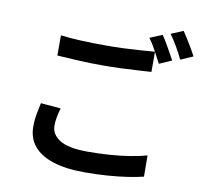

<svg xmlns="http://www.w3.org/2000/svg" viewBox="-94 -962 1189 1114"><g transform="rotate(10 500.0 -405.0)"><path d="M202 -710Q257 -703 325.5 -700Q394 -697 472 -697Q521 -697 572 -699Q623 -701 671 -704.5Q719 -708 756 -711V-592Q722 -590 673.5 -587Q625 -584 572.5 -582Q520 -580 473 -580Q395 -580 328.5 -583.5Q262 -587 202 -591ZM274 -292Q266 -264 261 -238.5Q256 -213 256 -187Q256 -136 307 -104Q358 -72 470 -72Q538 -72 601.5 -76.5Q665 -81 720.5 -90Q776 -99 818 -111L819 14Q778 24 724.5 32Q671 40 608 44.5Q545 49 474 49Q363 49 288 24.5Q213 0 174.5 -46.5Q136 -93 136 -160Q136 -202 143 -238Q150 -274 156 -302ZM783 -815Q796 -797 810.5 -772Q825 -747 839 -722Q853 -697 863 -678L790 -646Q774 -677 752.5 -717Q731 -757 710 -785ZM899 -859Q912 -840 927.5 -815Q943 -790 957.5 -765.5Q972 -741 981 -723L908 -691Q893 -723 870.5 -762Q848 -801 827 -829Z"/></g></svg>

Font: Noto Sans HK SemiBold
Style: Regular
Weight: 600
Version: Version 2.004-H2;hotconv 1.0.118;makeotfexe 2.5.65603